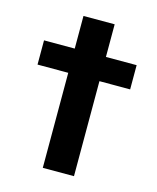

<svg xmlns="http://www.w3.org/2000/svg" viewBox="-99 -703 632 773"><g transform="rotate(15 217.0 -316.5)"><path d="M25 -497H153V-633H283V-497H411V-396H283V0H153V-396H25Z"/></g></svg>

Font: Syne Modified
Style: Bold
Weight: 700
Designer: Lucas Descroix
Foundry: Bonjour Monde
Version: Version 2.200